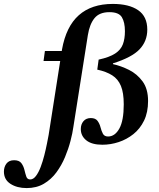

<svg xmlns="http://www.w3.org/2000/svg" viewBox="-177 -731 810 979"><path d="M-41 228Q-90 228 -123.5 206.5Q-157 185 -157 144Q-157 120 -144 103Q-131 86 -105 86Q-79 86 -68 101Q-57 116 -52.5 135Q-48 154 -43 169Q-38 184 -23 184Q-7 184 6.5 166Q20 148 30.5 120Q41 92 49 60.5Q57 29 62.5 1Q68 -27 71 -43L130 -420H45L52 -471H138L139 -478Q160 -596 225 -653.5Q290 -711 398 -711Q481 -711 527.5 -679Q574 -647 574 -580Q574 -521 534.5 -479.5Q495 -438 399 -408V-404Q440 -395 481 -374.5Q522 -354 550 -316Q578 -278 578 -216Q578 -158 557.5 -116Q537 -74 503 -47Q469 -20 428 -6.5Q387 7 345 7Q291 7 263 -15.5Q235 -38 235 -73Q235 -97 248.5 -113Q262 -129 286 -129Q310 -129 320.5 -114.5Q331 -100 335.5 -82Q340 -64 347.5 -49.5Q355 -35 374 -35Q409 -35 431.5 -75.5Q454 -116 454 -199Q454 -258 439.5 -293Q425 -328 395 -347Q365 -366 319 -376L326 -427Q381 -439 410 -458Q439 -477 449.5 -505Q460 -533 460 -572Q460 -617 444.5 -643Q429 -669 381 -669Q330 -669 305 -638.5Q280 -608 271 -552L197 -83Q193 -53 182.5 -12.5Q172 28 154.5 70Q137 112 110.5 148Q84 184 46.5 206Q9 228 -41 228Z"/></svg>

Font: STIX Two Text SemiBold
Style: Italic
Weight: 600
Italic angle: -12°
Designer: Ross Mills, John Hudson & Paul Hanslow, Tiro Typeworks Ltd; with prior portions MicroPress Inc. and Coen Hoffman, Elsevi
Foundry: Tiro Typeworks Ltd
Version: Version 2.13 b171